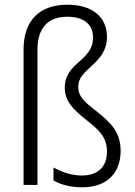

<svg xmlns="http://www.w3.org/2000/svg" viewBox="-20 -785 575 815"><path d="M434 -628C434 -714 371 -765 266 -765C152 -765 80 -702 80 -575V0H139V-574C139 -669 186 -714 266 -714C335 -714 375 -682 375 -625C375 -526 255 -520 255 -414C255 -358 286 -323 350 -273C406 -229 434 -199 434 -141C434 -80 399 -40 327 -40C283 -40 242 -55 207 -74V-19C239 -1 278 10 330 10C433 10 492 -50 492 -144C492 -222 454 -261 392 -311C336 -354 312 -376 312 -417C312 -496 434 -513 434 -628Z"/></svg>

Font: Noto Sans Bengali SemiCondensed Light
Style: Regular
Weight: 300
Width: 4
Designer: Joana Ranito - Universal Thirst; Jelle Bosma - Monotype Design Team
Foundry: Universal Thirst ehf.
Version: Version 3.000